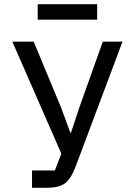

<svg xmlns="http://www.w3.org/2000/svg" viewBox="-20 -897 640 917"><path d="M160 -803V-877H444V-803ZM133 0V-83H242L273 -163L39 -698H141L273 -380L316 -263H319L359 -384L471 -698H565L341 -101Q318 -41 289 -20.5Q260 0 201 0Z"/></svg>

Font: IBM Plex Mono Text
Style: Regular
Weight: 450
Designer: Mike Abbink, Paul van der Laan, Pieter van Rosmalen
Foundry: Bold Monday
Version: Version 2.000